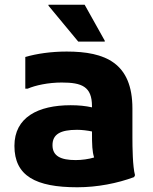

<svg xmlns="http://www.w3.org/2000/svg" viewBox="-20 -780 648 812"><path d="M423 -604V-608L338 -760H185V-756L311 -604ZM540 -200V-321C540 -514 425 -562 262 -562C196 -562 135 -553 87 -539V-405H97C129 -419 184 -431 241 -431C326 -431 369 -414 369 -331V-326C342 -332 313 -335 279 -335C141 -335 41 -284 41 -163C41 -36 131 12 307 12C392 12 477 -5 547 -31L551 -39C541 -75 540 -157 540 -200ZM300 -103C237 -103 202 -120 202 -166C202 -212 235 -231 306 -231C327 -231 350 -228 369 -224C369 -165 370 -140 378 -114C355 -107 326 -103 300 -103Z"/></svg>

Font: Kufam Arabic Latin Roman Bold
Style: Regular
Weight: 700
Designer: Wael Morcos & Artur Schmal
Version: Version 1.200;PS 001.200;hotconv 1.0.88;makeotf.lib2.5.64775